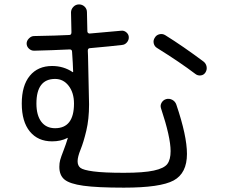

<svg xmlns="http://www.w3.org/2000/svg" viewBox="-20 -823 1040 883"><path d="M233.4 -460Q147.5 -460 147.5 -346.7Q147.5 -293 169.9 -263.2Q192.4 -233.4 233.4 -233.4Q320.3 -233.4 320.3 -346.7Q320.3 -396.5 295.9 -428.2Q271.5 -460 233.4 -460ZM219.7 -172.9Q154.3 -172.9 117.2 -218.3Q80.1 -263.7 80.1 -346.7Q80.1 -429.7 117.2 -474.6Q154.3 -519.5 219.7 -519.5Q272.5 -519.5 314.5 -491.2H315.4L316.4 -492.2Q315.4 -529.3 311.5 -584Q311.5 -595.7 300.8 -595.7Q219.7 -591.8 136.7 -589.8Q123 -589.8 112.8 -599.6Q102.5 -609.4 102.5 -623Q102.5 -635.7 113.3 -646.5Q124 -657.2 136.7 -657.2Q246.1 -659.2 298.8 -662.1Q308.6 -662.1 308.6 -674.8Q306.6 -739.3 306.6 -765.6Q306.6 -780.3 317.4 -791.5Q328.1 -802.7 343.3 -802.7Q358.4 -802.7 369.1 -792.5Q379.9 -782.2 379.9 -766.6Q379.9 -740.2 381.8 -678.7Q381.8 -673.8 385.7 -670.9Q389.6 -668 393.6 -668.9Q489.3 -676.8 536.1 -681.6Q549.8 -683.6 560.5 -674.8Q571.3 -666 572.3 -653.3Q573.2 -639.6 564 -628.4Q554.7 -617.2 541 -616.2Q493.2 -610.4 394.5 -601.6Q383.8 -601.6 383.8 -589.8Q383.8 -585.9 384.3 -577.6Q384.8 -569.3 384.8 -565.4Q389.6 -360.4 389.6 -342.8Q389.6 -275.4 377 -222.2Q364.3 -168.9 350.6 -135.3Q336.9 -101.6 336.9 -81.5Q336.9 -61.5 349.6 -51.3Q362.3 -41 409.7 -34.7Q457 -28.3 549.8 -28.3Q640.6 -28.3 687.5 -38.6Q734.4 -48.8 749.5 -68.8Q764.6 -88.9 764.6 -127.9Q764.6 -192.4 720.7 -324.2Q715.8 -337.9 723.1 -350.6Q730.5 -363.3 744.1 -367.2Q758.8 -371.1 772.5 -363.8Q786.1 -356.4 791 -341.8Q839.8 -198.2 839.8 -115.2Q839.8 -26.4 778.8 6.8Q717.8 40 549.8 40Q426.8 40 363.8 31.2Q300.8 22.5 276.9 2.9Q252.9 -16.6 252.9 -55.7Q252.9 -73.2 256.8 -87.4Q260.7 -101.6 272.5 -131.8Q284.2 -162.1 292 -188.5V-189.5L291 -188.5H290Q259.8 -172.9 219.7 -172.9ZM917 -539.1Q927.7 -530.3 930.2 -516.1Q932.6 -502 924.8 -489.7Q917 -477.5 902.8 -476.1Q888.7 -474.6 877.9 -483.4Q808.6 -536.1 702.1 -602.5Q690.4 -609.4 687 -623.5Q683.6 -637.7 692.4 -650.4Q699.2 -662.1 713.4 -665.5Q727.5 -668.9 740.2 -661.1Q823.2 -609.4 917 -539.1Z"/></svg>

Font: Rounded-X Mgen+ 2m regular
Style: Regular
Weight: 400
Designer: [Source Han Sans]
Ryoko NISHIZUKA  (kana & ideographs); Paul D. Hunt (Latin, Greek & Cyrillic); Wenlong ZHANG  (bopomofo
Version: Version 1.059.20150602